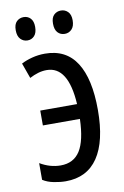

<svg xmlns="http://www.w3.org/2000/svg" viewBox="-84 -768 534 827"><g transform="rotate(-10 183.5 -354.0)"><path d="M136 10Q112 10 84 4.5Q56 -1 36 -14V-87Q80 -61 126 -61Q183 -61 211 -105Q239 -149 242 -244H80V-309H241Q231 -476 137 -476Q118 -476 99.5 -470.5Q81 -465 62 -455L38 -522Q59 -533 86 -540Q113 -547 142 -547Q234 -547 279.5 -476Q325 -405 325 -269Q325 -132 277 -61Q229 10 136 10ZM36 -668Q36 -694 48.5 -706Q61 -718 79 -718Q97 -718 109 -705.5Q121 -693 121 -668Q121 -642 109 -629Q97 -616 79 -616Q61 -616 48.5 -629Q36 -642 36 -668ZM199 -668Q199 -694 211.5 -706Q224 -718 242 -718Q260 -718 272.5 -705.5Q285 -693 285 -668Q285 -642 272.5 -629Q260 -616 242 -616Q223 -616 211 -629Q199 -642 199 -668Z"/></g></svg>

Font: Noto Sans ExtraCondensed
Style: Regular
Weight: 400
Width: 2
Designer: Monotype Design Team
Foundry: Monotype Imaging Inc.
Version: Version 2.013; ttfautohint (v1.8.4.7-5d5b)